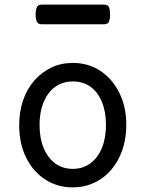

<svg xmlns="http://www.w3.org/2000/svg" viewBox="-20 -791 629 830"><path d="M295 19Q228 19 175.5 -15Q123 -49 93 -109.5Q63 -170 63 -250Q63 -309 80 -358Q97 -407 128.5 -443Q160 -479 202 -499Q244 -519 295 -519Q362 -519 414 -484.5Q466 -450 496 -389.5Q526 -329 526 -251Q526 -204 515 -163Q504 -122 483.5 -88.5Q463 -55 434.5 -31Q406 -7 370.5 6Q335 19 295 19ZM295 -61Q328 -61 354 -74.5Q380 -88 399 -113Q418 -138 428 -173Q438 -208 438 -251Q438 -308 420.5 -350.5Q403 -393 371 -416Q339 -439 295 -439Q263 -439 236 -426Q209 -413 190 -387.5Q171 -362 161 -327.5Q151 -293 151 -250Q151 -193 169 -150.5Q187 -108 219 -84.5Q251 -61 295 -61ZM161 -686Q144 -686 139 -698Q134 -710 134 -728Q134 -747 139 -759Q144 -771 161 -771H429Q447 -771 451.5 -759Q456 -747 456 -728Q456 -710 451.5 -698Q447 -686 429 -686Z"/></svg>

Font: Playwrite IT Moderna
Style: Regular
Weight: 400
Designer: Veronika Burian, José Scaglione
Foundry: TypeTogether
Version: Version 1.002